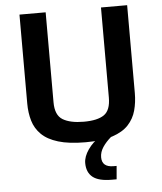

<svg xmlns="http://www.w3.org/2000/svg" viewBox="-62 -774 892 1060"><g transform="rotate(-5 384.5 -244.5)"><path d="M388.7 12.7Q296.4 12.7 237.1 -5.4Q177.7 -23.4 144.8 -56.2Q111.8 -88.9 98.9 -132.8Q85.9 -176.8 85.9 -228.5V-721.2H231V-222.2Q231 -150.9 272.2 -126Q313.5 -101.1 388.7 -101.1Q464.8 -101.1 501.2 -126.5Q537.6 -151.9 537.6 -222.2V-721.2H682.6V-234.4Q682.6 -183.1 670.4 -138.2Q658.2 -93.3 626.7 -59.3Q595.2 -25.4 537.6 -6.3Q480 12.7 388.7 12.7ZM376 127Q376 91.8 402.8 53Q429.7 14.2 469.7 -9.8L531.2 -4.9Q502 20 484.1 47.1Q466.3 74.2 466.3 103Q466.3 157.7 530.3 157.7H547.4L541 231.4H514.2Q441.9 231.4 408.9 205.1Q376 178.7 376 127Z"/></g></svg>

Font: Monda
Style: Bold
Weight: 700
Designer: Vernon Adams
Foundry: Vernon Adams
Version: Version 2.100; ttfautohint (v1.8.3)